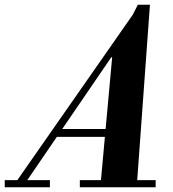

<svg xmlns="http://www.w3.org/2000/svg" viewBox="-86 -788 727 808"><path d="M-20 -20 502 -768 385 -551 22 -20ZM-66 0V-30H124V0ZM250 0V-30H569V0ZM146 -212V-245H415V-212ZM337 -10 386 -547H382L494 -768H545L490 -10Z"/></svg>

Font: Libre Bodoni
Style: Bold Italic
Weight: 700
Italic angle: -13°
Version: Version 2.005;gftools[0.9.23]